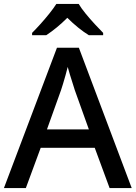

<svg xmlns="http://www.w3.org/2000/svg" viewBox="-20 -961 694 981"><path d="M540 0 464 -206H188L112 0H0L271 -717H383L653 0ZM362 -501Q359 -512 351.5 -534.5Q344 -557 337 -580.5Q330 -604 326 -619Q321 -599 314.5 -575.5Q308 -552 302 -532.5Q296 -513 292 -501L220 -300H434ZM382 -941Q395 -919 417.5 -891.5Q440 -864 464.5 -837.5Q489 -811 507 -793V-781H434Q408 -797 379.5 -820Q351 -843 324 -870Q297 -843 269.5 -820.5Q242 -798 216 -781H144V-793Q163 -812 186.5 -838Q210 -864 232 -891.5Q254 -919 268 -941Z"/></svg>

Font: Noto Sans Tangsa Medium
Style: Regular
Weight: 500
Version: Version 1.504